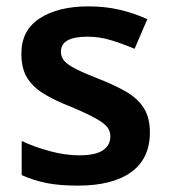

<svg xmlns="http://www.w3.org/2000/svg" viewBox="-20 -572 530 602"><path d="M450 -157Q450 -75 391.5 -32.5Q333 10 224 10Q167 10 126.5 2Q86 -6 48 -23V-130Q88 -111 136.5 -98Q185 -85 228 -85Q280 -85 303 -101Q326 -117 326 -144Q326 -160 317 -172.5Q308 -185 281.5 -200Q255 -215 203 -237Q151 -257 116.5 -278.5Q82 -300 64.5 -329Q47 -358 47 -404Q47 -477 104.5 -514.5Q162 -552 258 -552Q308 -552 352.5 -542Q397 -532 442 -512L402 -419Q364 -435 328 -446Q292 -457 254 -457Q171 -457 171 -410Q171 -393 181.5 -381Q192 -369 218.5 -355.5Q245 -342 294 -323Q342 -304 377 -283.5Q412 -263 431 -233Q450 -203 450 -157Z"/></svg>

Font: Noto Sans Malayalam SemiBold
Style: Regular
Weight: 600
Designer: Jelle Bosma - Monotype Design Team
Foundry: Monotype Imaging Inc.
Version: Version 2.104; ttfautohint (v1.8.4.7-5d5b)